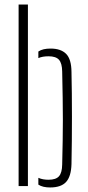

<svg xmlns="http://www.w3.org/2000/svg" viewBox="-20 -820 387 846"><path d="M62 0V-800H103V0ZM149 -6.5V-36.5Q159 -32 170.2 -30Q181.5 -28 194 -28Q226.5 -28 240 -43.5Q253.5 -59 254 -95Q255.5 -152.5 256.2 -199.5Q257 -246.5 257 -291.8Q257 -337 256.2 -388.2Q255.5 -439.5 254 -505Q253.5 -541 240 -556.5Q226.5 -572 194 -572Q167 -572 149 -564V-593Q159.5 -600 172.8 -603Q186 -606 203 -606Q248 -606 271.2 -582.8Q294.5 -559.5 295 -503Q296 -460.5 296.5 -410Q297 -359.5 297 -305.8Q297 -252 296.5 -198.8Q296 -145.5 295 -97Q293.5 -42.5 271.2 -18.2Q249 6 201 6Q185 6 172 3Q159 0 149 -6.5Z"/></svg>

Font: Big Shoulders Stencil Text Thin
Style: Regular
Weight: 100
Designer: Patric King
Foundry: XO Type Co
Version: Version 2.001